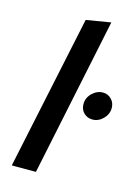

<svg xmlns="http://www.w3.org/2000/svg" viewBox="-113 -797 621 860"><g transform="rotate(15 197.5 -367.0)"><path d="M294 -734 141 0H29L180 -715ZM324 -292Q300 -292 284 -308Q268 -324 268 -349Q268 -378 290 -399.5Q312 -421 340 -421Q363 -421 379 -404.5Q395 -388 395 -364Q395 -335 373.5 -313.5Q352 -292 324 -292Z"/></g></svg>

Font: Red Hat Text Medium
Style: Italic
Weight: 500
Italic angle: -12°
Designer: Pentagram / MCKL
Foundry: Pentagram / MCKL
Version: Version 1.003; Red Hat Text Medium Italic